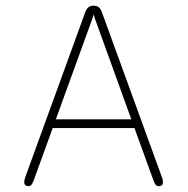

<svg xmlns="http://www.w3.org/2000/svg" viewBox="-20 -644 659 674"><path d="M78.5 9.5Q73.5 9.5 69.2 6.2Q65 3 65 -4.5Q65 -8 66 -12.5Q67 -17 69 -23L279 -600.5Q283 -612 290 -618Q297 -624 307 -624H309.5Q320.5 -624 327.2 -618Q334 -612 338 -600.5L548 -23Q550.5 -17 551.2 -12.5Q552 -8 552 -4.5Q552 3.5 547.8 6.5Q543.5 9.5 537.5 9.5Q529.5 9.5 525.8 4Q522 -1.5 517.5 -14L452 -194.5H165L99.5 -14Q95 -1.5 91 4Q87 9.5 78.5 9.5ZM176 -225H441L312.5 -580.5Q311.5 -584 310.5 -587.5Q309.5 -591 308.5 -593.5Q308 -591 307 -587.5Q306 -584 305 -580.5Z"/></svg>

Font: Sono ExtraLight
Style: Regular
Weight: 200
Designer: Tyler Finck
Foundry: Tyler Finck
Version: Version 2.112